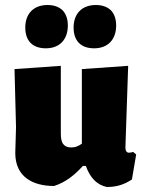

<svg xmlns="http://www.w3.org/2000/svg" viewBox="-20 -737 576 767"><path d="M524 -120 512 -130C505 -128 500 -127 495 -127C490 -127 487 -129 485 -132C482 -135 481 -141 481 -148L492 -474L307 -461V-163C300 -158 293 -154 287 -152C280 -149 273 -148 264 -148C250 -148 240 -152 233 -161C226 -169 223 -183 223 -203V-474L38 -461L44 -229L41 -126C41 -31 110 6 196 6C243 -9 278 -38 311 -74H323C340 -26 368 2 407 10C445 10 475 1 507 -20ZM230 -696C215 -710 195 -717 170 -717C114 -717 81 -682 81 -627C81 -574 110 -544 163 -544C219 -544 251 -580 251 -635C251 -661 244 -681 230 -696ZM423 -696C408 -710 388 -717 363 -717C307 -717 274 -682 274 -627C274 -574 303 -544 356 -544C412 -544 444 -580 444 -635C444 -661 437 -681 423 -696Z"/></svg>

Font: Luna Sans Black
Style: Regular
Weight: 900
Designer: Juan Pablo del Peral
Foundry: Huerta Tipografica
Version: Version 2.001; ttfautohint (v1.5)